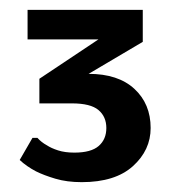

<svg xmlns="http://www.w3.org/2000/svg" viewBox="-20 -720 361 390"><path d="M286 -460Q286 -415 250 -382.5Q214 -350 146 -350Q116 -350 92.5 -357Q69 -364 53 -372Q34 -382 20 -395L46 -440H56Q64 -431 75 -425Q84 -419 98 -414.5Q112 -410 131 -410Q165 -410 180.5 -423.5Q196 -437 196 -460Q196 -483 180 -496.5Q164 -510 126 -510H60V-560L180 -640H36V-700H270V-635L160 -570Q220 -570 253 -539.5Q286 -509 286 -460Z"/></svg>

Font: Scada
Style: Regular
Weight: 400
Designer: Jovanny Lemonad
Foundry: Jovanny Lemonad
Version: Version 3.005; ttfautohint (v0.91) -l 8 -r 50 -G 200 -x 0 -w